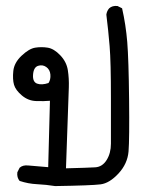

<svg xmlns="http://www.w3.org/2000/svg" viewBox="-20 -459 540 655"><path d="M168 175.8Q137.7 170.9 106.9 169.4Q76.2 168 46.9 158.2Q37.1 146.5 39.1 128.9L46.9 113.3Q57.6 103.5 76.2 105.5L144.5 111.3V108.4L150.4 -115.2Q129.9 -113.3 103 -114.3Q76.2 -115.2 54.7 -133.3Q33.2 -151.4 27.8 -169.9Q22.5 -188.5 25.4 -216.8Q28.3 -245.1 53.7 -269Q79.1 -293 100.1 -296.4Q121.1 -299.8 142.6 -296.4Q164.1 -293 185.5 -270.5Q207 -248 211.4 -219.7Q215.8 -191.4 214.8 -161.1Q213.9 -130.9 205.1 115.2Q280.3 113.3 304.7 111.8Q329.1 110.4 343.8 86.9Q358.4 63.5 358.4 31.2Q358.4 -1 358.4 -124.5Q358.4 -248 354 -301.3Q349.6 -354.5 342.8 -409.2Q344.7 -421.9 352.5 -430.7Q363.3 -440.4 380.9 -438.5L396.5 -430.7Q409.2 -375 414.1 -315.9Q418.9 -256.8 420.4 -120.6Q421.9 15.6 418.5 57.6Q415 99.6 384.3 132.8Q353.5 166 323.2 169.9Q293 173.8 168 175.8ZM145.5 -175.8Q153.3 -187.5 151.9 -204.6Q150.4 -221.7 137.7 -230.5Q125 -239.3 109.9 -234.4Q94.7 -229.5 92.8 -204.6Q90.8 -179.7 106.4 -173.8Q122.1 -168 145.5 -175.8Z"/></svg>

Font: JasonHandwriting4
Style: Regular
Weight: 400
Version: Version 1.01.21